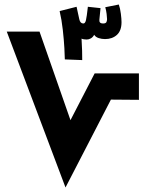

<svg xmlns="http://www.w3.org/2000/svg" viewBox="-20 -830 655 850"><path d="M344 -564 267 -567Q267 -581 265 -617Q263 -653 258 -698Q253 -743 244 -781L319 -800L331 -745Q335 -726 349 -726Q357 -726 360.5 -740.5Q364 -755 369 -800L425 -794L420 -743Q418 -726 436 -726Q449 -726 451.5 -733Q454 -740 454 -745Q454 -752 452 -768.5Q450 -785 446 -798L506 -810Q512 -793 515 -769.5Q518 -746 518 -732Q518 -694 497.5 -675.5Q477 -657 445 -657Q430 -657 416.5 -661.5Q403 -666 397 -676Q391 -665 382 -660Q373 -655 364 -655Q350 -655 341 -659Q343 -629 343.5 -605Q344 -581 344 -564ZM270 0 10 -690H155L292 -298L399 -505H595V-388L471 -389Z"/></svg>

Font: Noto Sans Arabic UI Cn XBd
Style: Regular
Weight: 800
Width: 3
Designer: Monotype Design Team, Nadine Chahine and Nizar Qandah
Foundry: Monotype Imaging Inc.
Version: Version 2.010; ttfautohint (v1.8.4.7-5d5b)